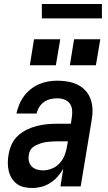

<svg xmlns="http://www.w3.org/2000/svg" viewBox="-20 -931 540 959"><path d="M141 8Q120 8 100 3.5Q80 -1 64.5 -12.5Q49 -24 38.5 -41Q28 -58 23.5 -77.5Q19 -97 19 -118Q19 -139 23 -160Q27 -185 38 -209.5Q49 -234 69 -252.5Q89 -271 113.5 -283Q138 -295 163 -301.5Q188 -308 213.5 -310.5Q239 -313 265 -313H334L339 -347Q342 -365 340 -383Q338 -401 328 -414.5Q318 -428 301 -434Q284 -440 266 -440Q249 -440 232 -436Q215 -432 200 -421.5Q185 -411 175.5 -395.5Q166 -380 163 -364H62Q67 -386 76 -408.5Q85 -431 99.5 -450.5Q114 -470 133.5 -485.5Q153 -501 175 -510.5Q197 -520 220 -524Q243 -528 266 -528Q293 -528 319 -523.5Q345 -519 367.5 -508Q390 -497 407 -478.5Q424 -460 432.5 -436Q441 -412 442 -385.5Q443 -359 438 -332L383 0H282L296 -88Q284 -67 267.5 -48.5Q251 -30 230.5 -17Q210 -4 187 2Q164 8 141 8ZM195 -80Q218 -80 240.5 -89.5Q263 -99 279 -117Q295 -135 303.5 -157.5Q312 -180 315 -202L319 -225H265Q254 -225 244 -224.5Q234 -224 223.5 -223Q213 -222 202.5 -220Q192 -218 182 -214.5Q172 -211 162 -206.5Q152 -202 143.5 -195Q135 -188 130 -178Q125 -168 124 -157Q121 -141 124.5 -125.5Q128 -110 138.5 -99.5Q149 -89 164 -84.5Q179 -80 195 -80ZM459 -605H329L350 -735H481ZM259 -605H129L150 -735H281ZM489 -839H189V-911H489Z"/></svg>

Font: Iosevka SS04 Semibold
Style: Italic
Weight: 600
Italic angle: -9°
Monospace: yes
Designer: Belleve Invis
Foundry: Belleve Invis
Version: Version 19.0.0; ttfautohint (v1.8.4)